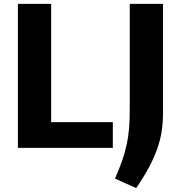

<svg xmlns="http://www.w3.org/2000/svg" viewBox="-20 -760 928 987"><path d="M571 158Q593 109 607.5 67Q622 25 631 -16Q640 -57 643.5 -100Q647 -143 647 -195V-740H818V-182Q818 -130 811 -84.5Q804 -39 787.5 7Q771 53 745 101.5Q719 150 680 207ZM72 -740H243V-132H560V0H72Z"/></svg>

Font: Encode Sans Normal
Style: Bold
Weight: 700
Designer: Pablo Impallari, Andres Torresi
Foundry: Pablo Impallari, Andres Torresi
Version: Version 1.000; ttfautohint (v1.00) -l 8 -r 50 -G 200 -x 14 -